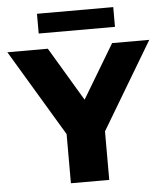

<svg xmlns="http://www.w3.org/2000/svg" viewBox="-79 -936 851 988"><g transform="rotate(-5 346.5 -442.0)"><path d="M247 0V-296L293 -177L-20 -700H189L415 -321H294L521 -700H713L401 -177L445 -296V0ZM149 -782V-884H543V-782Z"/></g></svg>

Font: Montserrat Thin ExtraBold
Style: Regular
Weight: 800
Version: Version 9.000